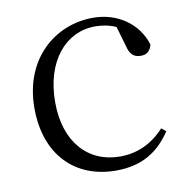

<svg xmlns="http://www.w3.org/2000/svg" viewBox="-66 -591 664 671"><g transform="rotate(-10 266.0 -256.0)"><path d="M294 14C387 14 446 -25 490 -91L474 -104C429 -55 376 -32 316 -32C204 -32 125 -115 125 -258C125 -404 204 -495 308 -495C333 -495 357 -491 382 -480L403 -408C410 -379 423 -366 449 -366C469 -366 482 -376 488 -399C464 -477 392 -526 306 -526C172 -526 50 -426 50 -250C50 -85 148 14 294 14Z"/></g></svg>

Font: Noto Serif SC Light
Style: Regular
Weight: 300
Designer: Ryoko NISHIZUKA 西塚涼子 (kana & ideographs); Frank Grießhammer (Latin, Greek & Cyrillic); Wenlong ZHANG 张文龙 (bopomofo); San
Foundry: Adobe
Version: Version 2.001;hotconv 1.1.0;makeotfexe 2.6.0